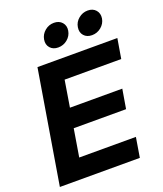

<svg xmlns="http://www.w3.org/2000/svg" viewBox="-168 -1053 983 1161"><g transform="rotate(-20 324.0 -472.5)"><path d="M13.7 0 134.3 -727.5H648.4L627 -600.1H262.7L234.9 -429.7H571.8L550.8 -305.2H213.9L184.6 -127.4H549.3L528.3 0ZM511.2 -795.9Q478 -795.9 459.5 -817.1Q440.9 -838.4 446.3 -870.6Q451.2 -902.3 477.1 -923.8Q502.9 -945.3 536.1 -945.3Q569.3 -945.3 587.9 -923.8Q606.4 -902.3 601.6 -870.6Q596.2 -838.4 570.3 -817.1Q544.4 -795.9 511.2 -795.9ZM293.9 -795.9Q260.7 -795.9 242.2 -817.1Q223.6 -838.4 229 -870.6Q234.4 -902.3 260 -923.8Q285.6 -945.3 318.8 -945.3Q352.1 -945.3 370.8 -923.8Q389.6 -902.3 384.3 -870.6Q378.9 -838.4 353 -817.1Q327.1 -795.9 293.9 -795.9Z"/></g></svg>

Font: Inter 28pt
Style: Bold Italic
Weight: 700
Italic angle: -9.3988°
Designer: Rasmus Andersson
Foundry: rsms
Version: Version 4.001;git-66647c0bb